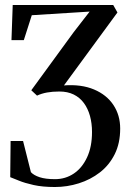

<svg xmlns="http://www.w3.org/2000/svg" viewBox="-20 -532 524 770"><path d="M200 218Q150.5 218 114.8 210Q79 202 56 192.5Q33 183 21 178.5L22.5 33.5H72.5L104 158.5Q115.5 171 139.2 178.8Q163 186.5 200.5 186.5Q242.5 186.5 276 164Q309.5 141.5 329.2 99Q349 56.5 349 -2.5Q349 -37.5 340.8 -67.2Q332.5 -97 316.2 -119Q300 -141 275.5 -153Q251 -165 218 -165Q190.5 -165 168.5 -161Q146.5 -157 128.5 -148.5L105.5 -170L275.5 -403L339.5 -485.5L107.5 -471L75.5 -371H26L31 -512H434L451 -482L236.5 -189.5Q306.5 -194.5 357 -173.2Q407.5 -152 434.8 -111Q462 -70 462 -16.5Q462 42.5 440 86.5Q418 130.5 380.5 159.5Q343 188.5 296.2 203.2Q249.5 218 200 218Z"/></svg>

Font: Merriweather 120pt
Style: Regular
Weight: 400
Version: Version 2.100